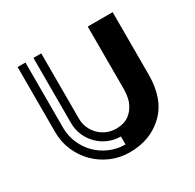

<svg xmlns="http://www.w3.org/2000/svg" viewBox="-153 -866 1058 1041"><g transform="rotate(-30 375.5 -345.5)"><path d="M674 -698V-307Q674 -155 590 -74Q506 7 376 7Q314 7 260 -16.5Q206 -40 166 -80Q126 -120 102.5 -174Q79 -228 79 -290V-698H128V-290Q128 -239 147.5 -193.5Q167 -148 200.5 -114.5Q234 -81 279.5 -61.5Q325 -42 376 -42V-92Q335 -92 299 -107.5Q263 -123 236 -150Q209 -177 193.5 -213Q178 -249 178 -290V-698H227V-290Q227 -259 238.5 -232Q250 -205 270.5 -184.5Q291 -164 318 -152.5Q345 -141 376 -141Q409 -141 434.5 -151.5Q460 -162 480 -186Q500 -210 509 -240Q518 -270 518 -312V-698Z"/></g></svg>

Font: Balans
Style: Regular
Weight: 400
Designer: Thomas Breure
Foundry: Thomas Breure
Version: Version 2.001